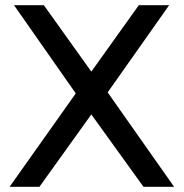

<svg xmlns="http://www.w3.org/2000/svg" viewBox="-20 -720 708 740"><path d="M272 -360 34 -700H149L332 -444L515 -700H632L395 -364L651 0H533L332 -279L132 0H17Z"/></svg>

Font: false
Style: Regular
Weight: 500
Designer: Julieta Ulanovsky
Foundry: Julieta Ulanovsky
Version: Version 7.222;hotconv 1.0.109;makeotfexe 2.5.65596